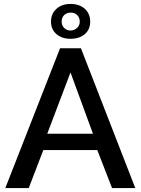

<svg xmlns="http://www.w3.org/2000/svg" viewBox="-20 -955 715 975"><path d="M338 -935Q383 -935 410.5 -910.5Q438 -886 438 -845Q438 -805 410.5 -781.5Q383 -758 338 -758Q294 -758 266.5 -782Q239 -806 239 -845Q239 -885 266.5 -910Q294 -935 338 -935ZM293 -845Q293 -826 306 -813Q319 -800 338 -800Q357 -800 371 -813Q385 -826 385 -845Q385 -866 372 -878.5Q359 -891 338 -891Q319 -891 306 -878.5Q293 -866 293 -845ZM285 -710H391L667 0H549L474 -193H200L126 0H7ZM452 -276 338 -587 220 -276Z"/></svg>

Font: Raleway-v4020 SemiBold
Style: Regular
Weight: 600
Designer: Matt McInerney, Pablo Impallari, Rodrigo Fuenzalida
Foundry: Matt McInerney, Pablo Impallari, Rodrigo Fuenzalida
Version: Version 4.020;PS 004.020;hotconv 1.0.88;makeotf.lib2.5.64775